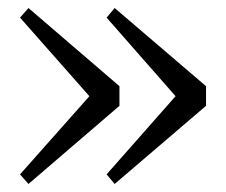

<svg xmlns="http://www.w3.org/2000/svg" viewBox="-20 -514 564 479"><path d="M278 -299 51 -494 30 -470 203 -274 30 -79 51 -55 278 -250ZM266 -494 246 -470 418 -274 246 -79 266 -55 494 -250V-299Z"/></svg>

Font: Source Han Serif AKR9
Style: Regular
Weight: 400
Designer: Ryoko NISHIZUKA 西塚涼子 (kana & ideographs); Frank Grießhammer (Latin, Greek & Cyrillic); Sandoll Communications 산돌커뮤니케이션, 
Foundry: Adobe Systems Incorporated
Version: Version 1.005;hotconv 1.0.107;makeotfexe 2.5.65593